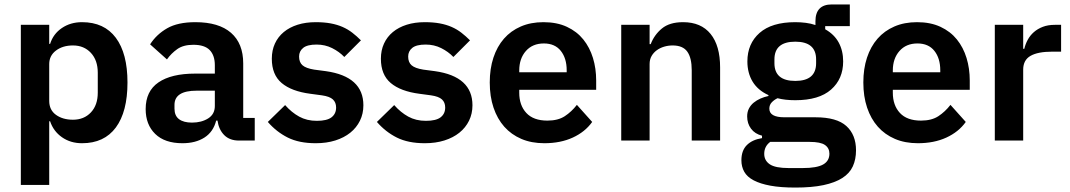

<svg xmlns="http://www.w3.org/2000/svg" viewBox="-20 -634 4826 866"><path d="M74 -522H202V-436H206Q220 -481 259 -507.5Q298 -534 350 -534Q450 -534 502.5 -463.5Q555 -393 555 -262Q555 -130 502.5 -59Q450 12 350 12Q298 12 259.5 -15Q221 -42 206 -87H202V200H74ZM309 -94Q359 -94 390 -127Q421 -160 421 -216V-306Q421 -362 390 -395.5Q359 -429 309 -429Q263 -429 232.5 -406Q202 -383 202 -345V-179Q202 -138 232.5 -116Q263 -94 309 -94Z M1058 0Q1016 0 991.5 -24.5Q967 -49 961 -90H955Q942 -39 902 -13.5Q862 12 803 12Q723 12 680 -30Q637 -72 637 -142Q637 -223 695 -262.5Q753 -302 860 -302H949V-340Q949 -384 926 -408Q903 -432 852 -432Q807 -432 779.5 -412.5Q752 -393 733 -366L657 -434Q686 -479 734 -506.5Q782 -534 861 -534Q967 -534 1022 -486Q1077 -438 1077 -348V-102H1129V0ZM846 -81Q889 -81 919 -100Q949 -119 949 -156V-225H867Q767 -225 767 -161V-144Q767 -112 787.5 -96.5Q808 -81 846 -81Z M1404 12Q1329 12 1278 -13.5Q1227 -39 1188 -84L1266 -160Q1295 -127 1329.5 -108Q1364 -89 1409 -89Q1455 -89 1475.5 -105Q1496 -121 1496 -149Q1496 -172 1481.5 -185.5Q1467 -199 1432 -204L1380 -211Q1295 -222 1250.5 -259.5Q1206 -297 1206 -369Q1206 -407 1220 -437.5Q1234 -468 1260 -489.5Q1286 -511 1322.5 -522.5Q1359 -534 1404 -534Q1442 -534 1471.5 -528.5Q1501 -523 1525 -512.5Q1549 -502 1569 -486.5Q1589 -471 1608 -452L1533 -377Q1510 -401 1478 -417Q1446 -433 1408 -433Q1366 -433 1347.5 -418Q1329 -403 1329 -379Q1329 -353 1344.5 -339.5Q1360 -326 1397 -320L1450 -313Q1619 -289 1619 -159Q1619 -121 1603.5 -89.5Q1588 -58 1560 -35.5Q1532 -13 1492.5 -0.5Q1453 12 1404 12Z M1896 12Q1821 12 1770 -13.5Q1719 -39 1680 -84L1758 -160Q1787 -127 1821.5 -108Q1856 -89 1901 -89Q1947 -89 1967.5 -105Q1988 -121 1988 -149Q1988 -172 1973.5 -185.5Q1959 -199 1924 -204L1872 -211Q1787 -222 1742.5 -259.5Q1698 -297 1698 -369Q1698 -407 1712 -437.5Q1726 -468 1752 -489.5Q1778 -511 1814.5 -522.5Q1851 -534 1896 -534Q1934 -534 1963.5 -528.5Q1993 -523 2017 -512.5Q2041 -502 2061 -486.5Q2081 -471 2100 -452L2025 -377Q2002 -401 1970 -417Q1938 -433 1900 -433Q1858 -433 1839.5 -418Q1821 -403 1821 -379Q1821 -353 1836.5 -339.5Q1852 -326 1889 -320L1942 -313Q2111 -289 2111 -159Q2111 -121 2095.5 -89.5Q2080 -58 2052 -35.5Q2024 -13 1984.5 -0.5Q1945 12 1896 12Z M2435 12Q2377 12 2331.5 -7.5Q2286 -27 2254.5 -62.5Q2223 -98 2206 -148.5Q2189 -199 2189 -262Q2189 -324 2205.5 -374Q2222 -424 2253 -459.5Q2284 -495 2329 -514.5Q2374 -534 2431 -534Q2492 -534 2537 -513Q2582 -492 2611 -456Q2640 -420 2654.5 -372.5Q2669 -325 2669 -271V-229H2322V-216Q2322 -159 2354 -124.5Q2386 -90 2449 -90Q2497 -90 2527.5 -110Q2558 -130 2582 -161L2651 -84Q2619 -39 2563.5 -13.5Q2508 12 2435 12ZM2433 -438Q2382 -438 2352 -404Q2322 -370 2322 -316V-308H2536V-317Q2536 -371 2509.5 -404.5Q2483 -438 2433 -438Z M2782 0V-522H2910V-435H2915Q2931 -477 2965.5 -505.5Q3000 -534 3061 -534Q3142 -534 3185 -481Q3228 -428 3228 -330V0H3100V-317Q3100 -373 3080 -401Q3060 -429 3014 -429Q2994 -429 2975.5 -423.5Q2957 -418 2942.5 -407.5Q2928 -397 2919 -381.5Q2910 -366 2910 -345V0Z M3841 44Q3841 85 3826.5 116.5Q3812 148 3779 169Q3746 190 3694 201Q3642 212 3567 212Q3501 212 3455 203.5Q3409 195 3379.5 179.5Q3350 164 3337 141Q3324 118 3324 89Q3324 45 3348.5 20.5Q3373 -4 3417 -11V-22Q3385 -30 3367.5 -53.5Q3350 -77 3350 -109Q3350 -129 3358 -144.5Q3366 -160 3379.5 -171Q3393 -182 3410 -189.5Q3427 -197 3446 -201V-205Q3398 -227 3374.5 -266Q3351 -305 3351 -357Q3351 -437 3406 -485.5Q3461 -534 3567 -534Q3591 -534 3614.5 -531Q3638 -528 3658 -521V-538Q3658 -614 3732 -614H3813V-516H3702V-502Q3743 -479 3763 -442Q3783 -405 3783 -357Q3783 -278 3728.5 -230Q3674 -182 3567 -182Q3521 -182 3487 -191Q3472 -184 3461 -172.5Q3450 -161 3450 -144Q3450 -105 3518 -105H3658Q3754 -105 3797.5 -65.5Q3841 -26 3841 44ZM3721 59Q3721 34 3701 20Q3681 6 3632 6H3454Q3427 26 3427 60Q3427 90 3452 107Q3477 124 3537 124H3601Q3664 124 3692.5 108Q3721 92 3721 59ZM3567 -269Q3661 -269 3661 -349V-366Q3661 -446 3567 -446Q3473 -446 3473 -366V-349Q3473 -269 3567 -269Z M4120 12Q4062 12 4016.5 -7.5Q3971 -27 3939.5 -62.5Q3908 -98 3891 -148.5Q3874 -199 3874 -262Q3874 -324 3890.5 -374Q3907 -424 3938 -459.5Q3969 -495 4014 -514.5Q4059 -534 4116 -534Q4177 -534 4222 -513Q4267 -492 4296 -456Q4325 -420 4339.5 -372.5Q4354 -325 4354 -271V-229H4007V-216Q4007 -159 4039 -124.5Q4071 -90 4134 -90Q4182 -90 4212.5 -110Q4243 -130 4267 -161L4336 -84Q4304 -39 4248.5 -13.5Q4193 12 4120 12ZM4118 -438Q4067 -438 4037 -404Q4007 -370 4007 -316V-308H4221V-317Q4221 -371 4194.5 -404.5Q4168 -438 4118 -438Z M4467 0V-522H4595V-414H4600Q4605 -435 4615.5 -454.5Q4626 -474 4643 -489Q4660 -504 4683.5 -513Q4707 -522 4738 -522H4766V-401H4726Q4661 -401 4628 -382Q4595 -363 4595 -320V0Z"/></svg>

Font: IBM Plex Sans Hebrew SemiBold
Style: Regular
Weight: 600
Designer: Mike Abbink, Paul van der Laan, Pieter van Rosmalen, Yanek Iontef
Foundry: Bold Monday
Version: Version 1.2